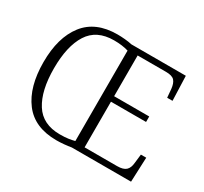

<svg xmlns="http://www.w3.org/2000/svg" viewBox="-149 -933 1221 1151"><g transform="rotate(30 462.0 -357.5)"><path d="M358 9Q206 9 131.5 -89.5Q57 -188 57 -359Q57 -529 132.5 -626.5Q208 -724 359 -724Q383 -724 411 -721.5Q439 -719 460 -714H837L843 -544H806L801 -602Q797 -640 781 -657.5Q765 -675 722 -675H526V-393H769V-355H526V-39H751Q793 -39 811.5 -56Q830 -73 833 -109L840 -170H877L870 0H460Q438 4 409.5 6.5Q381 9 358 9ZM358 -32Q393 -32 416.5 -35.5Q440 -39 459 -44V-670Q416 -683 359 -683Q239 -683 184.5 -597.5Q130 -512 130 -358Q130 -204 184.5 -118Q239 -32 358 -32Z"/></g></svg>

Font: Noto Serif Tamil Light
Style: Regular
Weight: 300
Designer: Indian Type Foundry, Tom Grace, and the Monotype Design Team
Foundry: Monotype Imaging Inc.
Version: Version 2.004; ttfautohint (v1.8.4.7-5d5b)